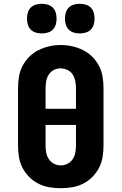

<svg xmlns="http://www.w3.org/2000/svg" viewBox="-20 -983 640 1011"><path d="M300 8Q270 8 240 3Q210 -2 183 -15.5Q156 -29 134.5 -50.5Q113 -72 99 -98.5Q85 -125 80 -155Q75 -185 75 -215V-520Q75 -550 80 -580Q85 -610 99 -636.5Q113 -663 134.5 -684.5Q156 -706 183.5 -719.5Q211 -733 240.5 -739.5Q270 -746 300 -746Q330 -746 359.5 -739.5Q389 -733 416.5 -719.5Q444 -706 465.5 -684.5Q487 -663 501 -636.5Q515 -610 520 -580Q525 -550 525 -520V-215Q525 -185 520 -155Q515 -125 501 -98.5Q487 -72 465.5 -50.5Q444 -29 417 -15.5Q390 -2 360 3Q330 8 300 8ZM380 -410V-520Q380 -539 376 -557.5Q372 -576 362 -591.5Q352 -607 334.5 -615Q317 -623 299 -623Q280 -623 263.5 -614.5Q247 -606 237 -590.5Q227 -575 223.5 -556.5Q220 -538 220 -520V-410ZM300 -112Q318 -112 335 -120.5Q352 -129 362.5 -144.5Q373 -160 376.5 -178.5Q380 -197 380 -215V-325H220V-215Q220 -197 223.5 -178.5Q227 -160 237.5 -144.5Q248 -129 265 -120.5Q282 -112 300 -112ZM400 -807Q384 -807 368.5 -811.5Q353 -816 342 -827Q331 -838 326.5 -853.5Q322 -869 322 -885Q322 -901 326.5 -916.5Q331 -932 342 -943Q353 -954 368.5 -958.5Q384 -963 400 -963Q416 -963 431.5 -958.5Q447 -954 458 -943Q469 -932 473.5 -916.5Q478 -901 478 -885Q478 -869 473.5 -853.5Q469 -838 458 -827Q447 -816 431.5 -811.5Q416 -807 400 -807ZM200 -807Q184 -807 168.5 -811.5Q153 -816 142 -827Q131 -838 126.5 -853.5Q122 -869 122 -885Q122 -901 126.5 -916.5Q131 -932 142 -943Q153 -954 168.5 -958.5Q184 -963 200 -963Q216 -963 231.5 -958.5Q247 -954 258 -943Q269 -932 273.5 -916.5Q278 -901 278 -885Q278 -869 273.5 -853.5Q269 -838 258 -827Q247 -816 231.5 -811.5Q216 -807 200 -807Z"/></svg>

Font: Iosevka Curly Slab HvEx
Style: Regular
Weight: 900
Width: 7
Monospace: yes
Designer: Belleve Invis
Foundry: Belleve Invis
Version: Version 11.1.0; ttfautohint (v1.8.3)